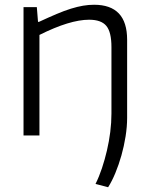

<svg xmlns="http://www.w3.org/2000/svg" viewBox="-20 -570 630 808"><path d="M382 204Q397 174 409 138Q421 102 430 63.5Q439 25 444 -14.5Q449 -54 449 -92V-372Q449 -435 427.5 -461Q406 -487 355 -487Q274 -487 146 -423V0H79V-540H135L140 -478H144Q185 -497 218 -511Q251 -525 278.5 -533.5Q306 -542 329.5 -546Q353 -550 376 -550Q515 -550 515 -403V-74Q515 -37 508.5 4Q502 45 491 84Q480 123 465.5 158Q451 193 435 218Z"/></svg>

Font: Plata Sans Light
Style: Regular
Weight: 300
Designer: Pablo Impallari, Andres Torresi, & Cristiano Sobral
Foundry: Pablo Impallari, Andres Torresi, & Cristiano Sobral
Version: Version 1.00;December 28, 2019;FontCreator 12.0.0.2547 64-bi